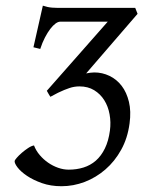

<svg xmlns="http://www.w3.org/2000/svg" viewBox="-20 -643 508 678"><path d="M437.5 -207Q430.7 -155.3 408 -114.3Q385.3 -73.2 352.3 -44.7Q319.3 -16.1 279.3 -0.7Q239.3 14.6 197.3 14.6Q159.2 14.6 128.2 3.7Q97.2 -7.3 75.4 -22Q53.7 -36.6 42.2 -51.5Q30.8 -66.4 31.7 -74.7Q32.2 -77.6 39.3 -85.9Q46.4 -94.2 56.9 -103.3Q67.4 -112.3 79.1 -120.1Q90.8 -127.9 100.1 -129.4Q106.9 -111.3 120.1 -95.7Q133.3 -80.1 149.9 -68.6Q166.5 -57.1 185.3 -50.5Q204.1 -43.9 222.7 -43.9Q250.5 -43.9 274.9 -51.5Q299.3 -59.1 318.4 -75.7Q337.4 -92.3 350.3 -118.7Q363.3 -145 368.2 -182.1Q372.1 -211.4 366.9 -239.5Q361.8 -267.6 348.1 -289.3Q334.5 -311 312.5 -324.5Q290.5 -337.9 260.7 -337.9Q242.2 -337.9 224.9 -332Q207.5 -326.2 187 -316.4L183.1 -314.5L158.2 -301.3L157.2 -302.2Q154.8 -305.2 151.9 -310.8Q148.9 -316.4 146.5 -320.3L145.5 -322.8V-323.2Q146 -323.2 146.5 -323.7L360.4 -566.4H192.4Q185.1 -566.4 176 -559.8Q167 -553.2 157.5 -540.8Q147.9 -528.3 138.7 -510.5Q129.4 -492.7 122.1 -470.2L98.1 -476.1L131.3 -623Q140.1 -620.1 147.9 -618.4Q155.8 -616.7 164.3 -616Q172.9 -615.2 183.1 -615.2H457.5L465.8 -594.2L284.2 -383.8Q292 -385.3 299.1 -386.2Q306.2 -387.2 313 -387.2Q341.3 -387.2 366.7 -375Q392.1 -362.8 409.7 -339.8Q427.2 -316.9 435.3 -283.4Q443.4 -250 437.5 -207Z"/></svg>

Font: Gentium Plus
Style: Italic
Weight: 400
Italic angle: -8°
Designer: J. Victor Gaultney, Annie Olsen, Iska Routamaa
Foundry: SIL International
Version: Version 1.510